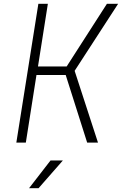

<svg xmlns="http://www.w3.org/2000/svg" viewBox="-20 -751 642 1011"><path d="M116 0H66L182 -731H232L180 -401H331L543 -731H602L373 -378L496 0H439L326 -356H172ZM183 240H133L246 94H311Z"/></svg>

Font: JetBrains Mono Extra Light
Style: Italic
Weight: 200
Italic angle: -9°
Monospace: yes
Designer: Philipp Nurullin, Konstantin Bulenkov
Foundry: JetBrains
Version: 2.002